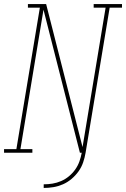

<svg xmlns="http://www.w3.org/2000/svg" viewBox="-57 -755 623 949"><path d="M159 174V156Q181 156 202.5 152.5Q224 149 245 140Q266 131 284 116Q302 101 315 82.5Q328 64 335.5 43Q343 22 347 0H338L158 -707L44 -18H103V0H-37V-18H24L140 -717H81V-735H171L351 -28L465 -717H406V-735H546V-717H485L366 0Q362 24 354 47.5Q346 71 331.5 91.5Q317 112 297 129Q277 146 254 156Q231 166 207 170Q183 174 159 174Z"/></svg>

Font: Iosevka Curly Slab ThObl
Style: Regular
Weight: 100
Italic angle: -9°
Monospace: yes
Designer: Belleve Invis
Foundry: Belleve Invis
Version: Version 11.0.0; ttfautohint (v1.8.3)